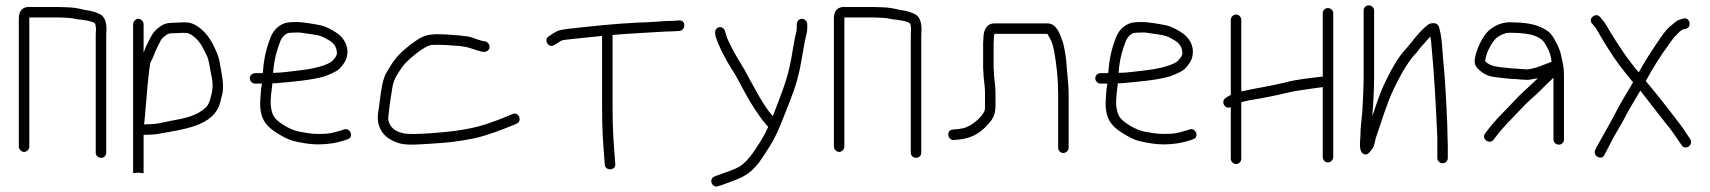

<svg xmlns="http://www.w3.org/2000/svg" viewBox="-20 -554 6358 714"><path d="M89 -9V-489H197C206.3 -489 215.3 -488.7 224 -488C240.9 -488 256.3 -484.7 270 -482C282.4 -480.9 335 -475.8 335 -462C336.3 -456 337 -450 337 -444C336.3 -436.7 336 -428.3 336 -419V14C336 24.6 345.4 33 356 33C366.6 33 375 24.6 375 14V-419C375 -428.3 375.3 -436.7 376 -444C376 -468.2 370.6 -487.6 357 -498C342.6 -507.6 317 -514.7 296 -517C275.8 -522 251.9 -527 227 -527C217 -527.7 207 -528 197 -528H96C63.9 -530.9 50 -514.5 50 -485V-9C50 1.3 59.4 11 69.5 11C79.6 11 89 1.3 89 -9Z M516 -91C516 -94.3 516.3 -97.3 517 -100C518.3 -117.3 521 -148 525 -192C527.3 -230.9 536.9 -314.3 539 -321C547.1 -332.6 555.1 -358.2 562 -372L574 -396C579.5 -409.8 586.2 -414.9 597 -423C609.6 -432 617 -429.9 642 -431C672.1 -432.3 676.9 -433.9 694 -423C711.2 -411.5 725.1 -394.9 735 -375L751 -343C754.3 -334.3 757 -323.7 759 -311C763.3 -279.6 775.1 -249.6 769 -216C765.9 -197.4 759 -168 747 -156C715.1 -124.1 670.3 -114.2 612 -104C570.9 -95.8 562.7 -92 530 -92C524.7 -92 520 -91.7 516 -91ZM475 -464V90L494 88C499.2 88 507.2 90 511.5 90H514V-52C519.3 -52.7 525 -53 531 -53C540.3 -53 550.7 -53.7 562 -55C659 -73.2 774.7 -82.7 799 -173C803 -188.3 806 -200.7 808 -210C813.2 -249 803.1 -281.1 798 -317C792.6 -349.5 782.5 -366.6 770 -393C756.1 -418.3 738.5 -439.5 716 -455C692.6 -470.6 678.8 -472.8 641 -470C606 -468.7 595.4 -469.5 575 -455C558.3 -443.9 548.5 -432 539 -413C529.9 -394.7 522.6 -382.5 515 -361C515 -360.3 514.7 -359.3 514 -358V-464C514 -474.3 504.6 -484 494.5 -484C484.4 -484 475 -474.3 475 -464Z M996 -283V-287C999.5 -332.9 1010.1 -369.7 1023 -402C1028.3 -416.2 1043.9 -432 1058 -432C1064.7 -432.7 1073 -433 1083 -433C1091.7 -433.7 1104.7 -432.3 1122 -429C1152.3 -424.5 1168.2 -423.8 1188 -413C1211.5 -400.3 1233 -389.4 1233 -354C1232.3 -350.7 1230.7 -346.7 1228 -342C1218.7 -330 1214.2 -323.1 1199 -317C1173.5 -305.2 1134.3 -296.6 1100 -293C1069.1 -289.9 1028.9 -283 996 -283ZM929 -243H954C951.3 -229.3 949.9 -215.5 949 -198C942.1 -125.6 958.5 -91.3 1009 -60C1035 -43.3 1056.7 -33 1074 -29C1101 -23.1 1130.8 -17 1162 -17C1200.9 -17 1232.8 -22.6 1261 -32L1272 -36C1297 -42.2 1283.7 -79.8 1260 -73L1249 -69C1241.7 -67 1233 -64.7 1223 -62C1204.6 -56.3 1185.2 -56 1161 -56C1149.7 -56 1137.7 -57 1125 -59C1083.6 -65.2 1066.7 -68.6 1030 -92C997.7 -113.5 991.7 -125.7 987 -161C985.2 -189.2 990.2 -218.8 993 -244C999 -244 1005.3 -244.3 1012 -245C1072.3 -250.5 1136.7 -255.6 1187 -270C1205.6 -277.2 1228.8 -286 1242 -298C1253.8 -309.8 1269.7 -329.9 1271 -350C1277.2 -387.1 1254.4 -416.8 1233 -431C1216.4 -442 1194.5 -455 1172 -460C1155.1 -463.4 1101.6 -473.2 1081 -472C1071 -472 1062.7 -471.7 1056 -471C1024.2 -469 998 -444.9 987 -417C972.7 -382 961.6 -340.3 958 -290C957.3 -287.3 957 -284.7 957 -282H929C918.4 -282 909 -273.6 909 -263C909 -252.4 918.4 -243 929 -243Z M1785 -400C1768.9 -402 1750.4 -408.6 1737 -414C1717.4 -421.5 1663.7 -423.9 1637 -426C1572.4 -428.5 1556.4 -425.9 1508 -389C1460.1 -352.8 1443.7 -329.7 1419 -287C1396.3 -252.9 1394.7 -181.8 1386 -134C1379.7 -86.9 1400.2 -54.3 1429 -37C1466.8 -13.9 1495.2 -13.7 1572 -19C1652.7 -23.6 1680.4 -27.6 1741 -39C1793.3 -50.4 1843.3 -70.5 1887 -88L1901 -94C1924.1 -103.9 1908.7 -139.7 1886 -130L1871 -124C1847.9 -113.3 1818.3 -102.8 1790 -93C1755.7 -81.1 1710.1 -72.2 1670 -67C1644.2 -63.1 1513.2 -50.6 1482 -58C1468.7 -60.7 1458 -64.7 1450 -70C1433.9 -79.4 1418.8 -102.4 1425 -127C1427.1 -152.1 1434.2 -201.3 1439 -228C1445.2 -265.2 1459.8 -280.1 1478 -308C1490.5 -325.8 1557.3 -385.4 1587 -387C1624 -388.5 1653.7 -385.4 1689 -383C1721.7 -379.2 1723.8 -376 1747.5 -369C1760.9 -365 1780.5 -356.2 1792.5 -364.5C1806.9 -374.5 1800.5 -396.1 1785 -400Z M2461 -437C2471.7 -437 2482.3 -437.3 2493 -438L2507 -439C2531.9 -442.1 2530.1 -481.1 2505 -478L2490 -477C2480 -476.3 2469.7 -476 2459 -476C2423.2 -473.9 2398.9 -471.1 2353 -470C2261.9 -465.7 2179.7 -456.4 2095 -447C2057.6 -441.8 2058.2 -442.5 2034 -428L2021 -419C1999.5 -406.7 2020.9 -371.9 2042 -387L2055 -395C2071.5 -406.5 2070.1 -404.4 2099 -408C2137 -412.2 2174.4 -416.2 2214 -420H2219V-160C2219 -61.4 2222.6 -30.1 2228 45L2229 59C2232.1 83.5 2271.2 80.2 2268 55L2267 42C2261.6 -33.3 2258 -62.2 2258 -160V-424C2316.4 -429.3 2404.1 -433.4 2461 -437Z M2943 -464V-451C2943 -443.7 2942 -436.7 2940 -430C2937.3 -420.7 2933.7 -402 2929 -374C2914.1 -277.2 2897.8 -236.6 2864 -148C2860 -138.7 2856.7 -130 2854 -122L2853 -123C2819.9 -160.2 2789.5 -220.1 2764 -266C2747.2 -300.7 2725.9 -329.7 2709 -362C2697.5 -384 2683.8 -407.5 2679 -429L2676 -439C2673.7 -446.9 2663.6 -456.2 2652.5 -452.5C2638.5 -447.8 2637.6 -434.4 2641 -419C2655.1 -376.6 2677.8 -334.1 2701 -297C2721.6 -266.7 2740.1 -226.8 2759 -194C2773.6 -167.7 2806.6 -116.2 2824 -97L2833 -86C2834.3 -84.7 2835.7 -83.7 2837 -83C2828.1 -61.5 2816 -41 2806 -25C2784.7 8 2763.2 43.5 2731 65C2706.8 78.8 2676.1 87.8 2648 98L2638 102C2612.7 111.5 2628.7 147.6 2651 138L2662 135C2690.9 123.4 2726 113.6 2751 98C2777.5 83.3 2803.9 51.2 2820 25C2856.9 -30.4 2869.2 -53.9 2900 -133.5C2927.7 -205.1 2939.8 -231.1 2954 -296C2960.3 -324.7 2970.8 -394 2977 -419C2980.3 -429.7 2982 -440.3 2982 -451V-464C2982 -474.6 2972.6 -484 2962 -484C2951.4 -484 2943 -474.6 2943 -464Z M3120 -9V-489H3228C3237.3 -489 3246.3 -488.7 3255 -488C3271.9 -488 3287.3 -484.7 3301 -482C3313.4 -480.9 3366 -475.8 3366 -462C3367.3 -456 3368 -450 3368 -444C3367.3 -436.7 3367 -428.3 3367 -419V14C3367 24.6 3376.4 33 3387 33C3397.6 33 3406 24.6 3406 14V-419C3406 -428.3 3406.3 -436.7 3407 -444C3407 -468.2 3401.6 -487.6 3388 -498C3373.6 -507.6 3348 -514.7 3327 -517C3306.8 -522 3282.9 -527 3258 -527C3248 -527.7 3238 -528 3228 -528H3127C3094.9 -530.9 3081 -514.5 3081 -485V-9C3081 1.3 3090.4 11 3100.5 11C3110.6 11 3120 1.3 3120 -9Z M3954 -5V-203C3954 -246.6 3947.1 -289.2 3945 -329C3943.1 -347 3936.2 -391.6 3930 -404C3921.8 -428.7 3907.6 -467 3876 -467H3678C3648.7 -467 3637 -441.1 3637 -411C3636.3 -404.3 3636 -398.3 3636 -393V-308C3636 -300 3636.3 -293 3637 -287C3637 -262 3643 -236.8 3643 -210V-161C3643 -146.3 3642.8 -142.8 3637 -134C3626.7 -115.9 3599.7 -92.4 3580 -84L3566 -78C3558.5 -75.9 3538.7 -73 3531 -73L3524 -72C3498.2 -72 3502.2 -33 3527 -33C3536.2 -34.3 3541.4 -35 3554 -36C3596.6 -42.1 3624.7 -60 3650 -87C3670.1 -108.4 3682 -124.3 3682 -161V-210C3682 -236.6 3676 -262.7 3676 -288C3675.3 -294 3675 -300.7 3675 -308V-393C3675 -398.3 3675.3 -404 3676 -410C3676 -416 3676.3 -421 3677 -425C3677 -425.7 3677.7 -426.7 3679 -428H3875C3888.8 -405.1 3893.8 -395.2 3900 -364C3909.2 -313.7 3915 -260.2 3915 -203V-5C3915 5.6 3923.4 15 3934 15C3944.6 15 3954 5.6 3954 -5Z M4140 -283V-287C4143.5 -332.9 4154.1 -369.7 4167 -402C4172.3 -416.2 4187.9 -432 4202 -432C4208.7 -432.7 4217 -433 4227 -433C4235.7 -433.7 4248.7 -432.3 4266 -429C4296.3 -424.5 4312.2 -423.8 4332 -413C4355.5 -400.3 4377 -389.4 4377 -354C4376.3 -350.7 4374.7 -346.7 4372 -342C4362.7 -330 4358.2 -323.1 4343 -317C4317.5 -305.2 4278.3 -296.6 4244 -293C4213.1 -289.9 4172.9 -283 4140 -283ZM4073 -243H4098C4095.3 -229.3 4093.9 -215.5 4093 -198C4086.1 -125.6 4102.5 -91.3 4153 -60C4179 -43.3 4200.7 -33 4218 -29C4245 -23.1 4274.8 -17 4306 -17C4344.9 -17 4376.8 -22.6 4405 -32L4416 -36C4441 -42.2 4427.7 -79.8 4404 -73L4393 -69C4385.7 -67 4377 -64.7 4367 -62C4348.6 -56.3 4329.2 -56 4305 -56C4293.7 -56 4281.7 -57 4269 -59C4227.6 -65.2 4210.7 -68.6 4174 -92C4141.7 -113.5 4135.7 -125.7 4131 -161C4129.2 -189.2 4134.2 -218.8 4137 -244C4143 -244 4149.3 -244.3 4156 -245C4216.3 -250.5 4280.7 -255.6 4331 -270C4349.6 -277.2 4372.8 -286 4386 -298C4397.8 -309.8 4413.7 -329.9 4415 -350C4421.2 -387.1 4398.4 -416.8 4377 -431C4360.4 -442 4338.5 -455 4316 -460C4299.1 -463.4 4245.6 -473.2 4225 -472C4215 -472 4206.7 -471.7 4200 -471C4168.2 -469 4142 -444.9 4131 -417C4116.7 -382 4105.6 -340.3 4102 -290C4101.3 -287.3 4101 -284.7 4101 -282H4073C4062.4 -282 4053 -273.6 4053 -263C4053 -252.4 4062.4 -243 4073 -243Z M4899 -505V-269H4896C4850.5 -263.3 4803 -259.3 4758 -247C4709.1 -234.8 4644.3 -225.1 4596 -214V-480C4596 -490.6 4587.6 -500 4577 -500C4566.4 -500 4557 -490.6 4557 -480V-201C4549.5 -197.8 4544.6 -193.8 4538 -190C4517.7 -175.5 4536.3 -145 4557 -156V36C4557 46.6 4566.4 56 4577 56C4587.6 56 4596 46.6 4596 36V-174C4606 -176.7 4617.7 -179.3 4631 -182C4669.7 -187.7 4728.7 -199.7 4767 -209C4800.8 -217.7 4836.6 -220.6 4869 -226L4899 -230V30C4899 40.6 4907.4 50 4918 50C4928.6 50 4938 40.6 4938 30V-505C4938 -515.6 4928.6 -524 4918 -524C4907.4 -524 4899 -515.6 4899 -505Z M5051 -515V-268C5051 -233.8 5048.2 -170.6 5046 -137C5042.8 -103.4 5039 -77.9 5039 -47C5037.3 -22.7 5032.8 11.9 5052.5 19.5C5067.3 25.2 5077.8 5.8 5083.5 -1C5090.9 -9.9 5093.2 -28.9 5096 -40C5115.8 -95.5 5136.2 -167.7 5162 -221C5183.9 -267.7 5209.1 -313.3 5238 -348C5248.5 -357.2 5258.6 -373.3 5269 -385C5282 -398 5286.4 -405.4 5299 -418C5301 -410 5302.3 -400 5303 -388C5313.5 -278 5320 -158.8 5325 -43V34C5325 44.6 5334.4 53 5345 53C5355.6 53 5364 44.6 5364 34V-10C5364 -20 5363.7 -31.7 5363 -45C5363 -55 5362.7 -70 5362 -90C5358.7 -173 5353.9 -262.1 5346 -341C5343.7 -374.2 5342 -403.2 5337 -430C5332.8 -445.6 5332.7 -458.7 5322.5 -465C5313.1 -470.8 5295.3 -467.3 5289 -461C5258.5 -437.3 5235.6 -404.5 5211 -375C5176.6 -340.6 5149.6 -286.7 5126 -238C5110 -201.7 5096.4 -162.1 5084 -123V-134C5087.3 -168.5 5090 -231.8 5090 -268V-515C5090 -525.6 5080.6 -534 5070 -534C5059.4 -534 5051 -525.6 5051 -515Z M5661 -296C5646.3 -296 5633 -297.8 5618 -299C5610 -299 5600.7 -299.7 5590 -301C5552.9 -305.6 5524.4 -304.6 5503 -326C5503 -328.7 5503.3 -331.3 5504 -334C5508.6 -354.9 5509.9 -358.9 5522 -382C5537.3 -409.8 5551 -422 5581 -431C5597.1 -433.9 5613.1 -431 5630 -431C5658.7 -428.8 5681.9 -425.5 5702 -414C5717.4 -405.2 5719.9 -401.9 5732 -381C5742.8 -360.4 5747.4 -347.2 5750 -324C5720.5 -314.2 5696.2 -300.4 5661 -296ZM5796 -35V-277C5796 -306.5 5790.2 -322.8 5785 -350C5779.5 -376.6 5755.9 -422.3 5740 -435C5712.4 -456.4 5677.7 -466.7 5632 -470C5622.7 -470 5613.7 -470.3 5605 -471C5564.6 -473.5 5535.2 -457.6 5514 -438C5494 -419.6 5472 -373.2 5466 -343C5459.5 -315 5468.2 -303.1 5489 -287C5509.5 -272.2 5525.1 -268.2 5554 -265.5C5572.9 -263.7 5596.9 -260 5616 -260C5631.7 -258.7 5645.3 -257 5662 -257C5674.7 -258.1 5687.2 -261.3 5699 -263C5682.4 -248.2 5667.7 -232.6 5651 -218C5617.6 -188.3 5609.6 -175.6 5572 -138C5536.3 -101.3 5526.1 -88.8 5503 -58C5487.1 -38.9 5518.1 -14.9 5534 -34C5542 -44.7 5546.3 -50.4 5557 -64C5570 -80.5 5632.8 -144.8 5647 -160C5665.7 -180.1 5690.4 -199.4 5710 -219C5722.5 -233.3 5742.3 -250.3 5757 -265V-35C5757 -24.4 5766.4 -16 5777 -16C5787.6 -16 5796 -24.4 5796 -35Z M6240 -485 6230 -482C6221.3 -480 6212.7 -475 6204 -467C6180 -447.4 6175.7 -443.5 6152 -409C6125.4 -369.7 6097.9 -328.6 6074 -285C6032.9 -332.3 5996.4 -388.8 5964 -442C5954.7 -459.3 5946.3 -472 5939 -480L5930 -491C5914.4 -509.7 5883.1 -483.9 5901 -466L5910 -455C5915.3 -449 5922 -438.3 5930 -423C5939.3 -407 5950.3 -389 5963 -369C5989.3 -326.1 6020.9 -286.5 6053 -248C6031.5 -211.2 6005.2 -169.3 5987 -133C5964.1 -88.6 5940.5 -49.9 5919 -10L5912 4C5901.9 27.7 5938.3 44.2 5947 21L5954 8C5958.7 -0.7 5963.7 -10.3 5969 -21C5983.2 -51.5 6004.2 -81.4 6022 -116C6037.6 -147.3 6061.2 -184.5 6080 -217C6101.7 -189.2 6161 -111.9 6175 -95C6197.6 -69.1 6213.9 -41.7 6233 -15C6245.9 7.6 6278.5 -14.2 6266 -36C6253.9 -52.9 6243.9 -70.2 6230.5 -88C6200.1 -128.6 6140 -206.1 6100 -253L6101 -254C6126.4 -300.9 6154.5 -345.3 6184 -386C6197.3 -405.3 6206.3 -417 6211 -421C6218.2 -427.4 6230.3 -442.6 6240 -445L6250 -447C6272.8 -453.5 6264 -491.8 6240 -485Z"/></svg>

Font: Just Breathe
Style: Regular
Weight: 400
Foundry: Cannot Into Space Fonts
Version: Version 0.72